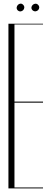

<svg xmlns="http://www.w3.org/2000/svg" viewBox="-20 -1037 284 1057"><path d="M216.8 0V-4.9H59.6V-471.7H216.8V-477.5H59.6V-902.3H216.8V-906.2H26.4V0ZM77.1 -980.5C97.7 -960.9 127 -991.2 107.4 -1010.7C88.9 -1030.3 59.6 -1000 77.1 -980.5ZM159.2 -980.5C180.7 -961.9 209 -991.2 189.5 -1010.7C170.9 -1029.3 139.6 -1000 159.2 -980.5Z"/></svg>

Font: Caledo
Style: Light
Weight: 300
Designer: BSozoo
Foundry: BSozoo
Version: Version 002.000